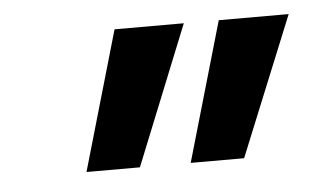

<svg xmlns="http://www.w3.org/2000/svg" viewBox="-30 -794 476 290"><g transform="rotate(-5 208.0 -649.5)"><path d="M249 -544 310 -755H416L330 -544ZM91 -544 152 -755H257L172 -544Z"/></g></svg>

Font: DM Sans 18pt SemiBold
Style: Italic
Weight: 600
Italic angle: -10°
Designer: Colophon Foundry, Jonny Pinhorn
Foundry: Colophon Foundry
Version: Version 4.004;gftools[0.9.30]